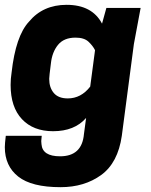

<svg xmlns="http://www.w3.org/2000/svg" viewBox="-33 -563 627 796"><path d="M218 213Q98 213 42.5 169Q-13 125 -13 47Q-13 33 -9 0H140L138 22L139 35Q143 85 216 85Q307 85 315 -7L324 -74Q276 -19 187 -19Q105 -19 58 -69Q11 -119 11 -211Q11 -236 15 -262Q32 -414 87 -473Q145 -543 243 -543Q349 -543 390 -465L408 -530H550L522 -380L472 0Q456 112 386.5 162.5Q317 213 218 213ZM248 -155Q303 -155 341 -204L361 -355Q352 -373 334 -390Q316 -407 280 -407Q232 -407 207.5 -377Q183 -347 178 -300Q171 -246 171 -236Q171 -200 190 -177.5Q209 -155 248 -155Z"/></svg>

Font: Tanohe Sans
Style: Bold Italic
Weight: 700
Designer: Village Type and Design LLC & Cristiano Sobral
Foundry: Cooper Hewitt Smithsonian Design Museum
Version: Version 1.00;September 29, 2021;FontCreator 13.0.0.2655 64-b